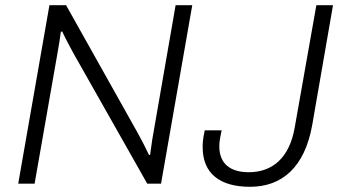

<svg xmlns="http://www.w3.org/2000/svg" viewBox="-20 -706 1315 738"><path d="M50 0H113L201 -502C205 -526 211 -559 214 -584L219 -585C230 -561 253 -518 263 -500L546 0H599L719 -686H655L569 -191C563 -160 561 -135 557 -111L553 -110C542 -134 522 -172 511 -192L234 -686H170ZM941 12C1064 12 1151 -63 1180 -225L1260 -686H1196L1113 -217C1093 -100 1028 -44 936 -44C863 -44 823 -79 823 -143C823 -153 823 -164 832 -205H767C759 -169 759 -153 759 -140C759 -40 824 12 941 12Z"/></svg>

Font: Archivo ExtraLight
Style: Italic
Weight: 200
Italic angle: -10°
Designer: Hector Gatti
Foundry: Omnibus-Type
Version: Version 2.001